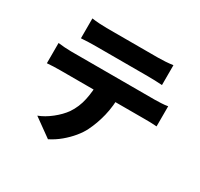

<svg xmlns="http://www.w3.org/2000/svg" viewBox="-175 -1002 1349 1297"><g transform="rotate(30 500.0 -353.5)"><path d="M194 -782Q220 -778 252.5 -776Q285 -774 310 -774Q330 -774 370.5 -774Q411 -774 461.5 -774Q512 -774 562.5 -774Q613 -774 652.5 -774Q692 -774 710 -774Q738 -774 768 -776Q798 -778 826 -782V-627Q798 -629 768.5 -630Q739 -631 710 -631Q692 -631 652.5 -631Q613 -631 562.5 -631Q512 -631 461.5 -631Q411 -631 370.5 -631Q330 -631 310 -631Q284 -631 251.5 -630Q219 -629 194 -627ZM79 -524Q102 -521 129.5 -519Q157 -517 180 -517Q194 -517 233 -517Q272 -517 327 -517Q382 -517 445 -517Q508 -517 571 -517Q634 -517 689 -517Q744 -517 783 -517Q822 -517 835 -517Q851 -517 882 -518.5Q913 -520 934 -524V-367Q914 -369 886 -369.5Q858 -370 835 -370Q822 -370 783 -370Q744 -370 689 -370Q634 -370 571 -370Q508 -370 445 -370Q382 -370 327 -370Q272 -370 233 -370Q194 -370 180 -370Q158 -370 129 -369Q100 -368 79 -366ZM614 -438Q614 -338 595 -261.5Q576 -185 545 -123Q528 -88 497.5 -51Q467 -14 427.5 19Q388 52 342 75L200 -27Q250 -46 298.5 -84.5Q347 -123 377 -165Q415 -221 429.5 -289.5Q444 -358 444 -437Z"/></g></svg>

Font: Noto Sans SC Black
Style: Regular
Weight: 900
Designer: Ryoko NISHIZUKA  (kana, bopomofo & ideographs); Paul D. Hunt (Latin, Greek & Cyrillic); Sandoll Communications , Soo-you
Foundry: Adobe
Version: Version 2.004-H2;hotconv 1.0.118;makeotfexe 2.5.65603